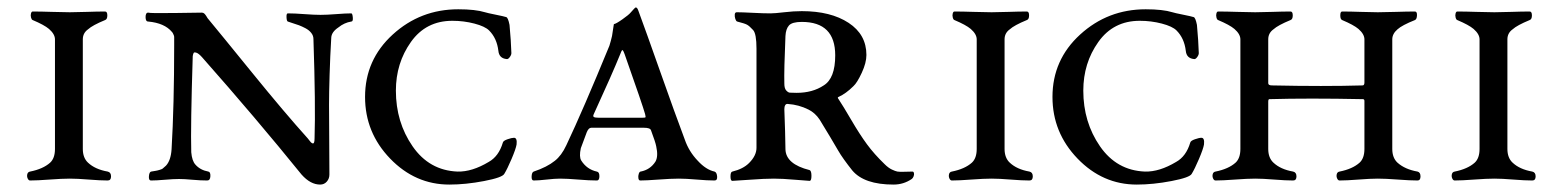

<svg xmlns="http://www.w3.org/2000/svg" viewBox="-20 -483 4196 517"><path d="M203 -377V-82Q203 -58 217 -45Q236 -27 270 -21Q279 -19 279 -8Q279 3 270 3Q250 3 219 0.5Q188 -2 168 -2Q147 -2 113.5 0.5Q80 3 61 3Q57 3 54.5 -2.5Q52 -8 53.5 -14Q55 -20 61 -21Q96 -28 115 -45Q128 -57 128 -82V-377Q128 -391 112 -405Q99 -416 68 -429Q65 -430 63.5 -436Q62 -442 63.5 -447Q65 -452 68 -452Q90 -452 119.5 -451Q149 -450 168 -450Q186 -450 214 -451Q242 -452 263 -452Q269 -452 269 -441.5Q269 -431 263 -429Q229 -415 217 -404Q203 -394 203 -377Z M387 3Q380 3 381 -8.5Q382 -20 387 -21Q388 -21 393 -22Q398 -23 399 -23Q400 -23 404 -24Q408 -25 409.5 -25.5Q411 -26 414 -27Q417 -28 418.5 -29.5Q420 -31 422.5 -33Q425 -35 427 -37Q440 -51 442 -81Q449 -200 449 -361Q449 -365 449 -370Q449 -375 449 -377Q449 -379 449 -382.5Q449 -386 448 -388Q447 -390 446 -392.5Q445 -395 443 -397Q423 -421 379 -425Q372 -425 372 -437Q372 -449 379 -449Q383 -447 452 -448Q521 -449 523 -449Q527 -449 529.5 -447Q532 -445 535 -440.5Q538 -436 539 -434Q573 -393 659.5 -286.5Q746 -180 809 -110Q810 -109 812.5 -105.5Q815 -102 817 -100Q819 -98 821.5 -97Q824 -96 825.5 -99Q827 -102 827 -110Q830 -199 824 -378Q824 -387 818 -394.5Q812 -402 802.5 -407Q793 -412 785 -415Q777 -418 767 -421Q757 -424 755 -425Q752 -426 751.5 -436.5Q751 -447 755 -447Q773 -447 799.5 -445Q826 -443 843 -443Q860 -443 885.5 -445Q911 -447 926 -447Q929 -447 930 -436Q931 -425 926 -425Q907 -422 891 -409Q873 -397 872 -382Q869 -331 867.5 -281.5Q866 -232 866 -201Q866 -170 866.5 -109.5Q867 -49 867 -13Q867 -2 860 6Q853 14 842 14Q816 14 792 -13Q669 -165 524 -329Q515 -339 509 -341Q503 -343 501.5 -340.5Q500 -338 499 -332Q493 -142 495 -73Q497 -50 506 -40Q519 -25 541 -21Q547 -20 546.5 -8.5Q546 3 538 3Q520 3 498 1Q476 -1 462 -1Q447 -1 424 1Q401 3 387 3Z M1214 -458Q1260 -458 1286 -450Q1292 -448 1314.5 -443.5Q1337 -439 1343 -437Q1348 -436 1352 -416Q1356 -373 1357 -340Q1357 -335 1352.5 -329Q1348 -323 1344 -324Q1324 -326 1322 -346Q1318 -380 1297 -401Q1286 -412 1257.5 -419.5Q1229 -427 1198 -427Q1127 -427 1086.5 -370Q1046 -313 1046 -239Q1046 -154 1091 -89Q1136 -24 1212 -21Q1251 -20 1296 -47Q1323 -62 1334 -99Q1335 -104 1346.5 -108Q1358 -112 1364 -112Q1373 -112 1371 -94Q1369 -82 1357.5 -55Q1346 -28 1338 -15Q1333 -5 1283.5 4.5Q1234 14 1190 14Q1098 14 1030.5 -56Q963 -126 963 -222Q963 -322 1037.5 -390Q1112 -458 1214 -458Z M1650 -337Q1629 -285 1579 -176Q1576 -170 1579 -168Q1582 -166 1592 -166H1709Q1717 -166 1718 -167Q1719 -168 1717 -176Q1711 -198 1662 -337Q1659 -345 1657.5 -347Q1656 -349 1654.5 -347Q1653 -345 1650 -337ZM1417 3Q1411 3 1411.5 -8Q1412 -19 1417 -21Q1453 -33 1474 -50Q1492 -64 1505 -92Q1550 -187 1621 -360Q1625 -373 1628 -386Q1629 -391 1630 -399Q1631 -407 1632 -412L1633 -418Q1639 -419 1656 -431Q1673 -443 1678 -449Q1690 -463 1692 -463Q1696 -463 1699 -454Q1719 -400 1758.5 -288Q1798 -176 1824 -107Q1835 -75 1859 -50Q1881 -26 1904 -21Q1910 -19 1911 -8Q1912 3 1904 3Q1885 3 1856 0.5Q1827 -2 1808 -2Q1787 -2 1753.5 0.5Q1720 3 1704 3Q1700 3 1699 -3Q1698 -9 1700 -15Q1702 -21 1705 -21Q1731 -26 1745 -48Q1753 -62 1747 -89Q1745 -100 1733 -132Q1731 -139 1714 -139H1572Q1565 -139 1560 -127Q1545 -87 1544 -84Q1539 -61 1545 -51Q1560 -27 1587 -21Q1594 -20 1594 -8.5Q1594 3 1587 3Q1567 3 1537 0.5Q1507 -2 1488 -2Q1474 -2 1452 0.5Q1430 3 1417 3Z M2092 -258Q2092 -245 2097 -239.5Q2102 -234 2106.5 -233.5Q2111 -233 2125 -233Q2168 -233 2198 -253Q2229 -272 2229 -334Q2229 -424 2139 -424Q2113 -424 2104.5 -414.5Q2096 -405 2095 -386Q2091 -294 2092 -258ZM2092 -189Q2093 -166 2094 -129.5Q2095 -93 2095 -81Q2096 -41 2160 -25Q2165 -23 2165 -9.5Q2165 4 2160 4Q2156 4 2121 1Q2086 -2 2064 -2Q2039 -2 1998.5 1Q1958 4 1952 4Q1947 4 1947 -8Q1947 -20 1952 -21Q1981 -28 1997 -44Q2017 -64 2017 -85V-352Q2017 -392 2008 -402Q1998 -413 1991.5 -416.5Q1985 -420 1965 -425Q1962 -426 1960 -432Q1958 -438 1958.5 -444Q1959 -450 1964 -450Q1978 -450 2007 -448.5Q2036 -447 2055 -447Q2066 -447 2091.5 -450Q2117 -453 2139 -453Q2217 -453 2265 -421.5Q2313 -390 2313 -335Q2313 -314 2300.5 -287Q2288 -260 2278 -251Q2258 -231 2238 -222Q2234 -221 2238 -216Q2250 -198 2272.5 -159.5Q2295 -121 2314.5 -94.5Q2334 -68 2362 -41Q2372 -31 2381.5 -26.5Q2391 -22 2396.5 -21Q2402 -20 2416 -20.5Q2430 -21 2437 -21Q2440 -21 2441 -17Q2442 -13 2440 -8Q2438 -3 2435 -1Q2413 14 2386 14Q2307 14 2275 -24Q2263 -39 2253 -53Q2243 -67 2237 -77.5Q2231 -88 2215.5 -114Q2200 -140 2187 -161Q2175 -179 2157 -188Q2131 -201 2102 -203Q2097 -204 2094.5 -200Q2092 -196 2092 -189Z M2685 -377V-82Q2685 -58 2699 -45Q2718 -27 2752 -21Q2761 -19 2761 -8Q2761 3 2752 3Q2732 3 2701 0.5Q2670 -2 2650 -2Q2629 -2 2595.5 0.5Q2562 3 2543 3Q2539 3 2536.5 -2.5Q2534 -8 2535.5 -14Q2537 -20 2543 -21Q2578 -28 2597 -45Q2610 -57 2610 -82V-377Q2610 -391 2594 -405Q2581 -416 2550 -429Q2547 -430 2545.5 -436Q2544 -442 2545.5 -447Q2547 -452 2550 -452Q2572 -452 2601.5 -451Q2631 -450 2650 -450Q2668 -450 2696 -451Q2724 -452 2745 -452Q2751 -452 2751 -441.5Q2751 -431 2745 -429Q2711 -415 2699 -404Q2685 -394 2685 -377Z M3065 -458Q3111 -458 3137 -450Q3143 -448 3165.5 -443.5Q3188 -439 3194 -437Q3199 -436 3203 -416Q3207 -373 3208 -340Q3208 -335 3203.5 -329Q3199 -323 3195 -324Q3175 -326 3173 -346Q3169 -380 3148 -401Q3137 -412 3108.5 -419.5Q3080 -427 3049 -427Q2978 -427 2937.5 -370Q2897 -313 2897 -239Q2897 -154 2942 -89Q2987 -24 3063 -21Q3102 -20 3147 -47Q3174 -62 3185 -99Q3186 -104 3197.5 -108Q3209 -112 3215 -112Q3224 -112 3222 -94Q3220 -82 3208.5 -55Q3197 -28 3189 -15Q3184 -5 3134.5 4.5Q3085 14 3041 14Q2949 14 2881.5 -56Q2814 -126 2814 -222Q2814 -322 2888.5 -390Q2963 -458 3065 -458Z M3395 -259Q3395 -253 3405 -253Q3546 -250 3649 -253Q3654 -253 3654 -261V-377Q3654 -391 3638 -405Q3625 -416 3594 -429Q3589 -431 3589 -441.5Q3589 -452 3594 -452Q3616 -452 3644 -451Q3672 -450 3690 -450Q3709 -450 3739 -451Q3769 -452 3790 -452Q3796 -452 3795.5 -441.5Q3795 -431 3790 -429Q3755 -415 3743 -404Q3729 -392 3729 -377V-82Q3729 -58 3743 -45Q3763 -27 3797 -21Q3805 -19 3805 -8Q3805 3 3797 3Q3777 3 3744 0.5Q3711 -2 3690 -2Q3670 -2 3638 0.5Q3606 3 3587 3Q3583 3 3580.5 -2.5Q3578 -8 3579.5 -14Q3581 -20 3587 -21Q3622 -28 3641 -45Q3654 -57 3654 -82V-211Q3654 -216 3650 -216Q3503 -219 3398 -216Q3395 -216 3395 -209V-82Q3395 -58 3409 -45Q3428 -27 3462 -21Q3471 -19 3471 -8Q3471 3 3462 3Q3442 3 3411 0.5Q3380 -2 3360 -2Q3339 -2 3305.5 0.5Q3272 3 3253 3Q3249 3 3246.5 -2.5Q3244 -8 3245.5 -14Q3247 -20 3253 -21Q3288 -28 3307 -45Q3320 -57 3320 -82V-377Q3320 -391 3304 -405Q3291 -416 3260 -429Q3257 -430 3255.5 -436Q3254 -442 3255.5 -447Q3257 -452 3260 -452Q3282 -452 3311.5 -451Q3341 -450 3360 -450Q3378 -450 3406 -451Q3434 -452 3455 -452Q3461 -452 3461 -441.5Q3461 -431 3455 -429Q3421 -415 3409 -404Q3395 -394 3395 -377Z M4039 -377V-82Q4039 -58 4053 -45Q4072 -27 4106 -21Q4115 -19 4115 -8Q4115 3 4106 3Q4086 3 4055 0.5Q4024 -2 4004 -2Q3983 -2 3949.5 0.5Q3916 3 3897 3Q3893 3 3890.5 -2.5Q3888 -8 3889.5 -14Q3891 -20 3897 -21Q3932 -28 3951 -45Q3964 -57 3964 -82V-377Q3964 -391 3948 -405Q3935 -416 3904 -429Q3901 -430 3899.5 -436Q3898 -442 3899.5 -447Q3901 -452 3904 -452Q3926 -452 3955.5 -451Q3985 -450 4004 -450Q4022 -450 4050 -451Q4078 -452 4099 -452Q4105 -452 4105 -441.5Q4105 -431 4099 -429Q4065 -415 4053 -404Q4039 -394 4039 -377Z"/></svg>

Font: EB Garamond
Style: SC
Weight: 400
Version: Version 000.010